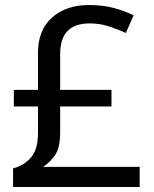

<svg xmlns="http://www.w3.org/2000/svg" viewBox="-20 -743 612 763"><path d="M334 -723Q389 -723 433 -711Q477 -699 511 -682L480 -612Q450 -626 413.5 -638Q377 -650 336 -650Q279 -650 249 -620.5Q219 -591 219 -525V-386H423V-320H219V-216Q219 -155 198 -125.5Q177 -96 151 -80H535V0H32V-74Q75 -85 103 -117Q131 -149 131 -215V-320H35V-386H131V-534Q131 -623 186.5 -673Q242 -723 334 -723Z"/></svg>

Font: Noto Sans Zanabazar Square
Style: Regular
Weight: 400
Version: Version 2.005; ttfautohint (v1.8.4.7-5d5b)